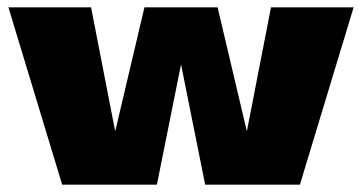

<svg xmlns="http://www.w3.org/2000/svg" viewBox="-20 -505 990 525"><path d="M721 -485H947L800 0H541L475 -329L409 0H150L3 -485H229L295 -146L375 -485H575L655 -146Z"/></svg>

Font: Sarpanch Black
Style: Regular
Weight: 900
Designer: Manushi Parikh (Devanagari and Latin), Jyotish Sonowal (Devanagari)
Foundry: Indian Type Foundry
Version: Version 2.004;PS 1.0;hotconv 1.0.78;makeotf.lib2.5.61930; tt